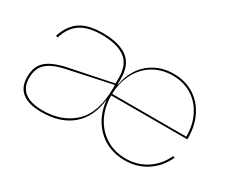

<svg xmlns="http://www.w3.org/2000/svg" viewBox="-93 -784 1225 1043"><g transform="rotate(30 519.5 -262.5)"><path d="M988 -270V-261H511Q511 -186 541.5 -127.5Q572 -69 626 -36Q680 -3 749 -3Q822 -3 879.5 -40.5Q937 -78 967 -144L978 -140Q947 -71 887 -31.5Q827 8 749 8Q681 8 627.5 -21.5Q574 -51 541 -104Q508 -157 501 -226H500Q487 -113 416 -53Q345 7 228 7Q65 7 65 -120Q65 -186 102.5 -220Q140 -254 221 -272L499 -329V-364Q499 -449 448 -485Q397 -521 303 -521Q218 -521 170 -489Q122 -457 101 -388L89 -392Q112 -464 162 -498Q212 -532 304 -532Q403 -532 457 -493.5Q511 -455 511 -365V-331H514Q521 -384 551 -430.5Q581 -477 631.5 -505Q682 -533 748 -533Q819 -533 873.5 -499.5Q928 -466 958 -406Q988 -346 988 -270ZM511 -271H976Q976 -345 947 -402Q918 -459 866.5 -490.5Q815 -522 748 -522Q680 -522 627 -490.5Q574 -459 543.5 -402Q513 -345 511 -271ZM500 -302 499 -320 222 -261Q148 -245 112.5 -213Q77 -181 77 -121Q77 -63 115 -33.5Q153 -4 228 -4Q349 -4 424.5 -75Q500 -146 500 -302Z"/></g></svg>

Font: Hepta Slab Thin
Style: Regular
Weight: 250
Designer: Michael LaGattuta
Foundry: Michael LaGattuta
Version: Version 1.100; ttfautohint (v1.8) -l 8 -r 50 -G 200 -x 14 -D